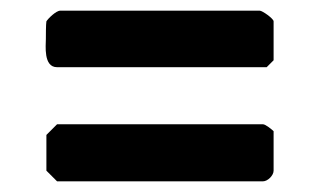

<svg xmlns="http://www.w3.org/2000/svg" viewBox="-20 -493 612 360"><path d="M473 -260H87L67 -240V-173L87 -153H473C482 -153 493 -164 493 -173V-247C490 -250 478 -260 473 -260ZM66 -420C66 -408 61 -367 87 -367H480L493 -380V-453C493 -458 472 -473 467 -473H93C85 -473 70 -458 67 -453C66 -448 66 -425 66 -420Z"/></svg>

Font: Asimov Print
Style: C
Weight: 500
Designer: Google
Version: Version 2.000980: 2014